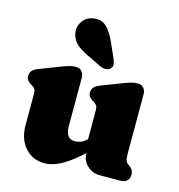

<svg xmlns="http://www.w3.org/2000/svg" viewBox="-113 -857 901 969"><g transform="rotate(15 337.5 -372.0)"><path d="M398 -90V-110L388 -112V-305Q388 -327.5 382.5 -335.8Q377 -344 368 -349L361 -353Q350 -360 343 -368.5Q336 -377 336 -391Q336 -407 345.5 -418Q355 -429 376 -437L482 -478Q507.5 -488 524 -492.5Q540.5 -497 559 -497Q578 -497 589 -484.2Q600 -471.5 600 -452V-142Q600 -116.5 603.8 -107Q607.5 -97.5 614 -92L621 -87Q633 -79 639.5 -68.5Q646 -58 646 -43Q646 -23 633.5 -11.5Q621 0 599 0H489Q453 0 425.5 -26.2Q398 -52.5 398 -90ZM65 -146V-305Q65 -327.5 59.5 -335.8Q54 -344 45 -349L38 -353Q27 -360 20 -368.5Q13 -377 13 -391Q13 -407 22.5 -418Q32 -429 53 -437L159 -478Q184.5 -488 201 -492.5Q217.5 -497 236 -497Q255 -497 266 -484.2Q277 -471.5 277 -452V-197Q277 -165.5 289.2 -149.2Q301.5 -133 324 -133Q339 -133 353.8 -138Q368.5 -143 384 -157L401 -173L439 -129L416 -107Q347 -41 297.5 -13.5Q248 14 206 14Q143 14 104 -30.5Q65 -75 65 -146ZM371.5 -666 406 -588Q413 -573 414.8 -559.8Q416.5 -546.5 406.5 -535.5Q397.5 -526 382.2 -525.5Q367 -525 352.5 -531.5L274.5 -569.5Q232.5 -590 212.5 -610.5Q192.5 -631 187 -661.5Q181.5 -693 200 -721.2Q218.5 -749.5 255 -756Q298 -763.5 324.8 -737.2Q351.5 -711 371.5 -666Z"/></g></svg>

Font: Fraunces SuperSoft 9pt
Style: Regular
Weight: 900
Version: Version 1.000;[b76b70a41]